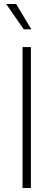

<svg xmlns="http://www.w3.org/2000/svg" viewBox="-20 -943 268 963"><path d="M93 0V-707H135V0ZM99 -796 11 -923H61L137 -796Z"/></svg>

Font: Onest Thin
Style: Regular
Weight: 250
Designer: Dmitri Voloshin, Andrey Kudryavtsev
Foundry: Dmitri Voloshin, Andrey Kudryavtsev
Version: Version 1.000;gftools[0.9.33]